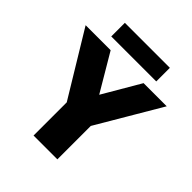

<svg xmlns="http://www.w3.org/2000/svg" viewBox="-282 -1083 1237 1237"><g transform="rotate(45 336.5 -465.0)"><path d="M232.5 0V-389.5L275.5 -231.5L-33 -740H195L375 -435.5H317L495 -740H706L406.5 -231.5L449.5 -386.5V0ZM135 -805.5V-929.5H545V-805.5Z"/></g></svg>

Font: Encode Sans SC Black
Style: Regular
Weight: 900
Version: Version 3.002